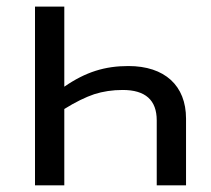

<svg xmlns="http://www.w3.org/2000/svg" viewBox="-20 -556 633 576"><path d="M538.1 0V-200.2C538.1 -299.3 474.1 -357.9 365.2 -357.9C294.9 -357.9 237.3 -340.3 172.9 -295.9V-536.1H85V0H172.9V-229C206.5 -250 236.8 -264.6 262.7 -273.4C288.6 -281.7 317.4 -286.1 348.1 -286.1C416 -286.1 450.2 -255.9 450.2 -194.8V0Z"/></svg>

Font: Noto Reveo Sans
Style: Regular
Weight: 400
Designer: Monotype Design team
Foundry: Monotype Imaging Inc.
Version: Version 1.04